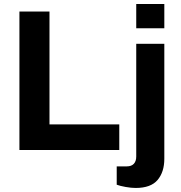

<svg xmlns="http://www.w3.org/2000/svg" viewBox="-20 -743 895 951"><path d="M654.8 -603V-723.1H793.9V-603ZM76.2 0V-686H225.1V-127H570.8V0ZM651.9 188Q630.4 188 602.5 183.1Q574.7 178.2 558.1 171.9V81.1H607.9Q630.9 81.1 642.8 68.4Q654.8 55.7 654.8 32.2V-525.9H793.9V43Q793.9 108.9 760.5 148.4Q727.1 188 651.9 188Z"/></svg>

Font: Archivo
Style: Bold
Weight: 700
Designer: Hector Gatti
Foundry: Omnibus-Type
Version: Version 2.001